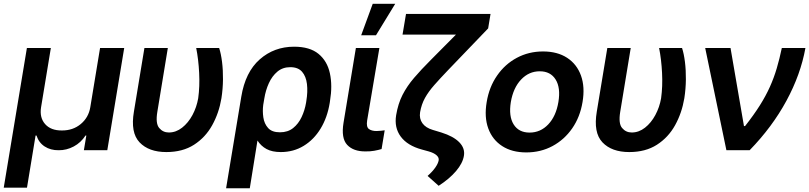

<svg xmlns="http://www.w3.org/2000/svg" viewBox="-42 -802 4320 1025"><path d="M-22 199.7 101.6 -545.9H229.5L177.2 -229Q168.5 -173.8 199 -139.4Q229.5 -105 288.1 -105.5Q347.2 -105 388.9 -139.6Q430.7 -174.3 439.9 -229L492.2 -545.9H621.1L530.8 0H405.8L418.9 -78.6H414.6Q390.1 -40.5 351.6 -20Q313 0.5 271 0Q228 0.5 196.5 -20Q165 -40.5 152.8 -78.6H147.9L102.1 199.7Z M729 -545.9H854L797.9 -204.6Q787.6 -142.6 807.9 -118.7Q828.1 -94.7 859.4 -94.7Q897.5 -94.7 930.2 -120.4Q962.9 -146 985.4 -187.7Q1007.8 -229.5 1016.1 -277.3Q1024.9 -340.8 1021.2 -412.8Q1017.6 -484.9 1005.4 -545.9H1127.9Q1137.7 -516.1 1143.3 -472.2Q1148.9 -428.2 1148.4 -377.9Q1147.9 -327.6 1140.1 -277.3Q1127 -198.7 1090.8 -133.5Q1054.7 -68.4 993.9 -29.3Q933.1 9.8 846.2 9.8Q752.4 9.8 703.1 -42Q653.8 -93.8 672.9 -206.1Z M1165 203.1 1246.1 -285.6Q1267.6 -417 1344.5 -484.9Q1421.4 -552.7 1528.3 -552.7Q1611.8 -552.7 1658.4 -514.4Q1705.1 -476.1 1719.2 -410.4Q1733.4 -344.7 1719.7 -262.7L1718.3 -252.9Q1705.6 -174.8 1669.7 -115.7Q1633.8 -56.6 1579.3 -23.4Q1524.9 9.8 1457 9.8Q1411.1 9.8 1381.1 -6.3Q1351.1 -22.5 1332.5 -51.8L1291.5 203.1ZM1363.3 -242.2Q1358.9 -209.5 1363.8 -175.5Q1368.7 -141.6 1389.2 -118.7Q1409.7 -95.7 1452.6 -95.7Q1494.6 -95.7 1522.9 -118.4Q1551.3 -141.1 1568.1 -177Q1585 -212.9 1591.8 -252.9L1593.3 -262.7Q1601.6 -312.5 1596.7 -353.5Q1591.8 -394.5 1570.6 -418.9Q1549.3 -443.4 1507.8 -443.4Q1467.3 -443.4 1439 -419.7Q1410.6 -396 1393.3 -357.9Q1376 -319.8 1369.1 -276.4Z M1857.9 -545.9H1983.4L1918 -158.7Q1912.6 -124.5 1927.2 -113.5Q1941.9 -102.5 1968.3 -102.5Q1981 -102.5 1992.4 -104Q2003.9 -105.5 2011.7 -106.4L1995.1 -6.3Q1977.5 -1 1955.8 2.9Q1934.1 6.8 1909.2 6.3Q1844.7 6.8 1811.5 -28.6Q1778.3 -64 1792 -147ZM1886.2 -613.8 1947.8 -781.7H2067.9L1965.3 -613.8Z M2125.5 -727.5H2576.7L2564 -650.4L2350.6 -428.2Q2307.6 -383.3 2276.6 -348.1Q2245.6 -313 2226.8 -279.1Q2208 -245.1 2200.7 -203.1Q2195.3 -168.9 2212.9 -144.3Q2230.5 -119.6 2268.6 -108.4L2314 -94.7Q2378.4 -74.7 2409.9 -42.5Q2441.4 -10.3 2434.6 29.8Q2428.2 69.3 2392.8 111.1Q2357.4 152.8 2299.8 189.9L2240.7 137.2Q2267.1 113.8 2282 92.3Q2296.9 70.8 2299.8 54.2Q2302.7 39.6 2288.6 26.9Q2274.4 14.2 2246.6 6.3L2209.5 -3.9Q2132.8 -24.9 2097.4 -72.8Q2062 -120.6 2072.8 -187Q2083 -248.5 2106.9 -295.4Q2130.9 -342.3 2168.5 -386.2Q2206.1 -430.2 2258.3 -482.4L2392.1 -617.2H2106.9Z M2767.6 11.7Q2691.4 11.7 2639.2 -22Q2586.9 -55.7 2564.7 -116.2Q2542.5 -176.8 2556.2 -257.3Q2569.3 -337.4 2611.6 -398.4Q2653.8 -459.5 2717.3 -493.4Q2780.8 -527.3 2856.9 -527.3Q2933.6 -527.3 2985.6 -493.4Q3037.6 -459.5 3059.6 -398.4Q3081.5 -337.4 3067.9 -257.3Q3054.7 -177.2 3012.7 -116.7Q2970.7 -56.2 2907.5 -22.2Q2844.2 11.7 2767.6 11.7ZM2785.2 -94.2Q2843.3 -94.2 2884.8 -137.9Q2926.3 -181.6 2939 -257.3Q2951.7 -333.5 2924.3 -377.4Q2897 -421.4 2839.4 -421.4Q2781.7 -421.4 2740 -377.4Q2698.2 -333.5 2685.1 -257.3Q2672.9 -181.2 2700.2 -137.7Q2727.5 -94.2 2785.2 -94.2Z M3200.2 -545.9H3325.2L3269 -204.6Q3258.8 -142.6 3279.1 -118.7Q3299.3 -94.7 3330.6 -94.7Q3368.7 -94.7 3401.4 -120.4Q3434.1 -146 3456.5 -187.7Q3479 -229.5 3487.3 -277.3Q3496.1 -340.8 3492.4 -412.8Q3488.8 -484.9 3476.6 -545.9H3599.1Q3608.9 -516.1 3614.5 -472.2Q3620.1 -428.2 3619.6 -377.9Q3619.1 -327.6 3611.3 -277.3Q3598.1 -198.7 3562 -133.5Q3525.9 -68.4 3465.1 -29.3Q3404.3 9.8 3317.4 9.8Q3223.6 9.8 3174.3 -42Q3125 -93.8 3144 -206.1Z M3835.9 0 3722.7 -545.9H3857.9L3929.7 -128.9H3935.5Q3982.4 -188.5 4014.4 -239.3Q4046.4 -290 4068.1 -338.4Q4089.8 -386.7 4104.7 -437.3Q4119.6 -487.8 4131.8 -545.9H4257.8Q4232.4 -404.3 4156.5 -264.2Q4080.6 -124 3960 0Z"/></svg>

Font: Inter Display Semi Bold
Style: Italic
Weight: 600
Italic angle: -9.39999°
Designer: Rasmus Andersson
Foundry: rsms
Version: Version 4.000;git-4fc901f